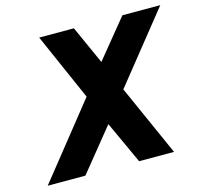

<svg xmlns="http://www.w3.org/2000/svg" viewBox="-102 -813 978 925"><g transform="rotate(-15 387.0 -350.0)"><path d="M25 0 317 -366 170 -700H343L429 -509L585 -700H774L497 -354L655 0H481L384 -211L213 0Z"/></g></svg>

Font: Overpass Black
Style: Italic
Weight: 900
Italic angle: -10°
Designer: Delve Withrington, Dave Bailey, Thomas Jockin
Foundry: Delve Fonts LLC
Version: Version 4.000